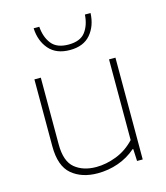

<svg xmlns="http://www.w3.org/2000/svg" viewBox="-118 -885 853 984"><g transform="rotate(-15 308.5 -392.5)"><path d="M279 9Q194.5 9 141.8 -35.5Q89 -80 89 -185V-540H123V-186Q123 -96 166.8 -60Q210.5 -24 280 -24Q332.5 -24 387.5 -45.2Q442.5 -66.5 485 -112V-540H519V0H489L486 -64H482Q441 -28 388.5 -9.5Q336 9 279 9ZM305 -638Q232.5 -638 194.2 -682.2Q156 -726.5 153 -794H183Q187 -738.5 215 -702.8Q243 -667 305 -667Q367.5 -667 394.5 -702.8Q421.5 -738.5 425 -794H455Q452 -726 414.5 -682Q377 -638 305 -638Z"/></g></svg>

Font: Encode Sans Exp Th
Style: Regular
Weight: 100
Width: 7
Designer: Multiple Designers
Foundry: Impallari Type
Version: Version 3.002; ttfautohint (v1.8.3) -l 8 -r 50 -G 200 -x 14 